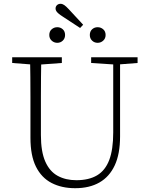

<svg xmlns="http://www.w3.org/2000/svg" viewBox="-20 -975 785 1009"><path d="M375 14Q304 14 251 -13.5Q198 -41 169 -99Q140 -157 140 -251V-361Q140 -413 140 -465Q140 -517 139.5 -569.5Q139 -622 138 -674H197Q196 -622 195.5 -570.5Q195 -519 195 -466.5Q195 -414 195 -361V-265Q195 -178 218 -126Q241 -74 283 -51Q325 -28 381 -28Q447 -28 490 -53.5Q533 -79 554 -134Q575 -189 575 -279V-674H611V-258Q611 -166 583 -106Q555 -46 502.5 -16Q450 14 375 14ZM44 -644V-674H305V-644L182 -635H161ZM459 -644V-674H703V-644L599 -636H582ZM311 -887Q297 -896 288.5 -903Q280 -910 276 -916.5Q272 -923 272 -930Q272 -941 279.5 -948Q287 -955 298 -955Q308 -955 317.5 -948.5Q327 -942 341 -927L417 -845L401 -828ZM281 -750Q264 -750 251.5 -761.5Q239 -773 239 -791Q239 -810 251.5 -821Q264 -832 281 -832Q298 -832 310 -821Q322 -810 322 -791Q322 -773 310 -761.5Q298 -750 281 -750ZM493 -750Q476 -750 464 -761.5Q452 -773 452 -791Q452 -810 464 -821Q476 -832 493 -832Q510 -832 522.5 -821Q535 -810 535 -791Q535 -773 522.5 -761.5Q510 -750 493 -750Z"/></svg>

Font: Source Serif 4 18pt Light
Style: Regular
Weight: 300
Designer: Frank Grießhammer
Foundry: Adobe Systems Incorporated
Version: Version 4.004;hotconv 1.0.116;makeotfexe 2.5.65601